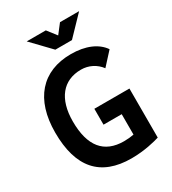

<svg xmlns="http://www.w3.org/2000/svg" viewBox="-215 -1011 1016 1134"><g transform="rotate(-30 293.0 -444.0)"><path d="M342.8 9.8C433.1 9.8 508.8 -10.7 537.1 -19.5V-354H297.9V-245.6H421.9V-106.4C401.9 -102.5 379.4 -100.1 354.5 -100.1C219.2 -100.1 150.4 -184.1 150.4 -352.5C150.4 -505.9 221.7 -593.8 344.7 -593.8C396.5 -593.8 443.8 -569.8 474.1 -528.8L551.8 -613.8C513.2 -670.4 438.5 -703.1 338.9 -703.1C141.1 -703.1 27.3 -573.2 27.3 -347.7C27.3 -109.4 132.3 9.8 342.8 9.8ZM272.9 -771.5H386.2L508.3 -898.4H377.9L329.6 -835.9L281.2 -898.4H150.9Z"/></g></svg>

Font: Cascadia Code PL SemiBold
Style: Regular
Weight: 600
Monospace: yes
Designer: Aaron Bell
Foundry: Saja Typeworks
Version: Version 2404.023